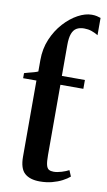

<svg xmlns="http://www.w3.org/2000/svg" viewBox="-94 -875 517 931"><g transform="rotate(10 165.0 -410.0)"><path d="M171 10Q122.5 10 96.8 -13Q71 -36 71 -94.5V-469H5.5V-494Q13.5 -497 26.5 -500Q39.5 -503 52.5 -506.8Q65.5 -510.5 72.5 -514Q72.5 -528 72.5 -542.2Q72.5 -556.5 72.5 -570.5Q72.5 -626 92.5 -673.2Q112.5 -720.5 144.5 -755.8Q176.5 -791 212.5 -810.5Q248.5 -830 280.5 -830Q294.5 -830 305.5 -827.5Q316.5 -825 324.5 -822V-737Q308 -747 291.5 -752.5Q275 -758 255.5 -758Q233 -758 218.2 -749.2Q203.5 -740.5 196 -720.2Q188.5 -700 188.5 -664.5V-512.5H302V-469H189V-123Q189 -90.5 193 -74.5Q197 -58.5 206 -53.2Q215 -48 229.5 -48Q247 -48 268.8 -54.8Q290.5 -61.5 304 -69L316.5 -39.5Q303 -27.5 281 -16Q259 -4.5 231.2 2.8Q203.5 10 171 10Z"/></g></svg>

Font: Merriweather 120pt SemiBold
Style: Regular
Weight: 600
Version: Version 2.100